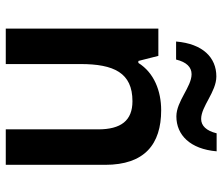

<svg xmlns="http://www.w3.org/2000/svg" viewBox="-74 -716 789 682"><g transform="rotate(90 321.0 -374.5)"><path d="M127 -605H191C200 -642 218 -660 243 -660C288 -660 339 -606 393 -606C459 -606 509 -655 517 -749H453C444 -712 426 -694 402 -694C357 -694 306 -748 251 -748C184 -748 135 -700 127 -605ZM371 -552C303 -552 238 -527 203 -471H196L178 -542H81V0H207V-265C207 -384 238 -450 339 -450C408 -450 439 -409 439 -328V0H565V-353C565 -493 492 -552 371 -552Z"/></g></svg>

Font: Noto Sans Bengali UI SemiBold
Style: Regular
Weight: 600
Designer: Jelle Bosma - Monotype Design Team
Foundry: Monotype Imaging Inc.
Version: Version 2.003